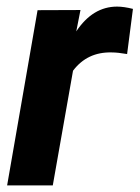

<svg xmlns="http://www.w3.org/2000/svg" viewBox="-20 -559 421 579"><path d="M363.3 -396Q335 -400.9 316.9 -400.9Q243.2 -402.8 200.2 -345.7L139.2 0H1.5L93.3 -528.3L222.7 -528.8L210 -464.4Q259.8 -539.1 333 -539.1Q353.5 -539.1 380.9 -532.2Z"/></svg>

Font: RobotoDraft
Style: Bold Italic
Weight: 700
Italic angle: -12°
Version: Version 2.001150; 2014